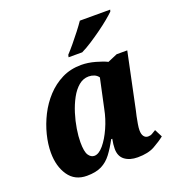

<svg xmlns="http://www.w3.org/2000/svg" viewBox="-139 -881 934 1005"><g transform="rotate(-20 328.5 -378.0)"><path d="M175 10Q108 10 73 -41Q38 -92 38 -168Q38 -215 51 -267Q64 -319 89 -368.5Q114 -418 151 -458Q188 -498 236 -522Q284 -546 344 -546Q381 -546 422 -534.5Q463 -523 484 -512L538 -535H597L532 -225Q529 -214 525 -194.5Q521 -175 517.5 -154.5Q514 -134 514 -120Q514 -97 523 -85.5Q532 -74 546 -74Q559 -74 568.5 -79.5Q578 -85 591 -93L613 -50Q588 -30 552 -10Q516 10 458 10Q414 10 386.5 -10.5Q359 -31 359 -73Q359 -96 365 -127H359Q336 -84 312.5 -53Q289 -22 257 -6Q225 10 175 10ZM247 -75Q272 -75 298.5 -106.5Q325 -138 347 -187Q369 -236 379 -288L414 -451Q405 -464 390.5 -470Q376 -476 360 -476Q329 -476 304 -455Q279 -434 260 -399Q241 -364 228 -322.5Q215 -281 208.5 -240Q202 -199 202 -167Q202 -114 215 -94.5Q228 -75 247 -75ZM296 -606 299 -619Q317 -638 338.5 -664Q360 -690 381 -717Q402 -744 417 -766H586L583 -756Q571 -744 547 -724Q523 -704 492.5 -682Q462 -660 430.5 -639.5Q399 -619 372 -606Z"/></g></svg>

Font: Noto Serif SemiCondensed ExtraBold
Style: Italic
Weight: 800
Width: 4
Italic angle: -12°
Designer: Monotype Design Team
Foundry: Monotype Imaging Inc.
Version: Version 2.014; ttfautohint (v1.8.4.7-5d5b)